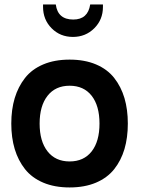

<svg xmlns="http://www.w3.org/2000/svg" viewBox="-20 -803 654 847"><path d="M189.7 -380.4Q154.8 -335.9 154.8 -257.8Q154.8 -179.7 189.7 -135.3Q224.6 -90.8 287.1 -90.8Q349.6 -90.8 384.3 -135Q418.9 -179.2 418.9 -257.8Q418.9 -336.4 384.3 -380.6Q349.6 -424.8 287.1 -424.8Q224.6 -424.8 189.7 -380.4ZM44.9 -145.5Q29.8 -195.8 29.8 -257.8Q29.8 -319.8 44.9 -370.1Q60.1 -420.4 90.3 -459Q120.6 -497.6 170.7 -518.8Q220.7 -540 287.1 -540Q353.5 -540 403.6 -518.8Q453.6 -497.6 483.9 -459Q514.2 -420.4 529.1 -370.1Q543.9 -319.8 543.9 -257.8Q543.9 -195.8 529.1 -145.5Q514.2 -95.2 483.9 -56.9Q453.6 -18.6 403.6 2.7Q353.5 23.9 287.1 23.9Q220.7 23.9 170.7 2.7Q120.6 -18.6 90.3 -56.9Q60.1 -95.2 44.9 -145.5ZM301.8 -640.1Q245.6 -640.1 207.8 -678.2Q169.9 -716.3 169.9 -772.9V-783.2H226.1Q234.9 -716.8 303.2 -716.8Q367.7 -716.8 377.9 -783.2H434.1V-772Q434.1 -716.3 395.8 -678.2Q357.4 -640.1 301.8 -640.1Z"/></svg>

Font: Miedinger*
Style: Bold
Weight: 700
Version: Version 001.000